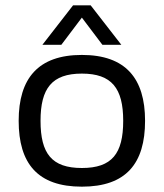

<svg xmlns="http://www.w3.org/2000/svg" viewBox="-20 -690 614 720"><path d="M435 -522 320 -670H254L139 -522H210L287 -624L364 -522ZM287 -484C123 -484 50 -396 50 -237C50 -77 121 10 287 10C453 10 524 -77 524 -237C524 -396 451 -484 287 -484ZM287 -60C174 -60 132 -114 132 -237C132 -359 175 -414 287 -414C399 -414 442 -359 442 -237C442 -114 400 -60 287 -60Z"/></svg>

Font: Kanit Light
Style: Regular
Weight: 300
Designer: Katatrad Team
Foundry: CadsonDemak
Version: Version 1.000;PS 001.000;hotconv 1.0.88;makeotf.lib2.5.64775